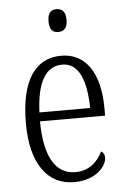

<svg xmlns="http://www.w3.org/2000/svg" viewBox="-54 -787 547 837"><g transform="rotate(-5 219.5 -369.0)"><path d="M225 -648C247 -648 265 -660 265 -698C265 -736 247 -748 225 -748C202 -748 186 -736 186 -698C186 -660 202 -648 225 -648ZM237 10C333 10 380 -49 380 -85C380 -100 373 -109 365 -113C345 -71 307 -33 246 -33C162 -33 112 -107 111 -267H396V-298C396 -455 334 -544 228 -544C114 -544 49 -451 49 -263C49 -89 119 10 237 10ZM334 -306H112C117 -431 153 -505 229 -505C303 -505 332 -424 334 -306Z"/></g></svg>

Font: Noto Serif Thai Condensed Light
Style: Regular
Weight: 300
Width: 3
Designer: Monotype Design Team
Foundry: Monotype Imaging Inc.
Version: Version 2.002